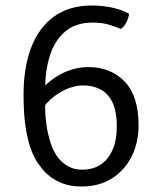

<svg xmlns="http://www.w3.org/2000/svg" viewBox="-20 -665 580 697"><path d="M277 12Q237.5 12 210 1.8Q182.5 -8.5 164.8 -22Q147 -35.5 138 -46Q131.5 -53.5 119.5 -69.8Q107.5 -86 95 -116.2Q82.5 -146.5 74 -196.5Q65.5 -246.5 65.5 -322Q65.5 -419 93 -491.8Q120.5 -564.5 175.8 -604.8Q231 -645 314 -645Q352.5 -645 388.8 -637Q425 -629 448.5 -615Q447 -600.5 439 -584.2Q431 -568 418.5 -560Q400 -568 375 -575.5Q350 -583 316.5 -583Q254.5 -583 216.5 -550.5Q178.5 -518 161.2 -463.5Q144 -409 144 -343V-266.5Q144 -244.5 148.5 -212.2Q153 -180 163.5 -147.2Q174 -114.5 192 -91Q206.5 -73 228 -61Q249.5 -49 278 -49Q338 -49 371 -91.2Q404 -133.5 404 -205Q404 -262 387.5 -294.8Q371 -327.5 343.5 -341.2Q316 -355 282 -355Q254 -355 223.8 -342.5Q193.5 -330 167 -307.2Q140.5 -284.5 124 -254.5L105.5 -299.5Q120 -332.5 150 -360.2Q180 -388 219.2 -404.8Q258.5 -421.5 300.5 -421.5Q382 -421.5 432.5 -369Q483 -316.5 483 -210Q483 -146.5 457.5 -96.2Q432 -46 385.8 -17Q339.5 12 277 12Z"/></svg>

Font: Signika Light
Style: Regular
Weight: 300
Designer: Anna Giedry
Foundry: Anna Giedry
Version: Version 2.000